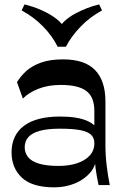

<svg xmlns="http://www.w3.org/2000/svg" viewBox="-20 -826 549 857"><path d="M420 0Q412.1 -35 406.6 -75.3Q401.1 -115.6 401.1 -153.7V-331Q401.1 -393.1 365.3 -420Q329.6 -446.9 251.3 -446.9Q194.7 -446.9 150.8 -429.5Q106.9 -412.1 82.2 -385.9L55.8 -459.4Q71.9 -485.8 97.2 -508.9Q122.6 -532 162.7 -546.5Q202.8 -561 261.6 -561Q358.2 -561 404.4 -513.2Q450.6 -465.3 450.6 -373.2V-179Q450.6 -133.2 456.1 -87.3Q461.6 -41.4 470 0ZM222.2 10.2Q123.7 10.2 77.6 -33.1Q31.6 -76.3 31.6 -145.8Q31.6 -222.6 86.8 -264.2Q142 -305.8 248 -305.8Q325 -305.8 367.9 -287.1Q410.8 -268.4 413.9 -242L409.8 -127.1Q408.8 -85.7 382.1 -54.8Q355.4 -24 313.3 -6.9Q271.2 10.2 222.2 10.2ZM241.1 -85.4Q287.6 -85.4 323.3 -97.1Q359.1 -108.7 380.1 -131.4Q401.1 -154.1 401.1 -185.9Q401.6 -209.2 387.1 -223.8Q372.6 -238.4 338.9 -245Q305.3 -251.6 247.8 -251.6Q191 -251.6 156.4 -241.7Q121.8 -231.8 106.1 -213.4Q90.3 -195 90.3 -168.8Q90.3 -144 105.1 -125.1Q119.8 -106.2 153.2 -95.8Q186.7 -85.4 241.1 -85.4ZM422.5 -806.3 435.4 -779.4Q381.7 -750.5 340.1 -707.4Q298.4 -664.4 274.3 -617.5H237.4Q212.9 -666.4 171.2 -708.8Q129.6 -751.2 76.6 -779.4L89.5 -806.3Q129.6 -796.4 165.5 -780.5Q201.5 -764.6 229.3 -743.8Q257.1 -723 270.4 -697.3H240.7Q264.3 -737.8 316.1 -765.5Q367.9 -793.3 422.5 -806.3Z"/></svg>

Font: Savate ExtraLight
Style: Regular
Weight: 200
Designer: Max Esnée
Foundry: Plomb Type
Version: Version 2.000